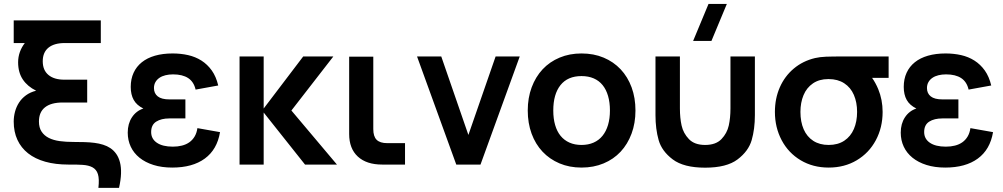

<svg xmlns="http://www.w3.org/2000/svg" viewBox="-20 -822 5008 959"><path d="M321.5 0Q257 0 206.2 -14.2Q155.5 -28.5 120.5 -56Q85.5 -83.5 67 -123.5Q48.5 -163.5 48.5 -214.5Q48.5 -239.5 55 -264Q61.5 -288.5 75 -309.5Q88.5 -330.5 109.8 -346Q131 -361.5 160.5 -369Q117.5 -390 94 -425Q70.5 -460 70.5 -511Q70.5 -537.5 79.2 -562Q88 -586.5 104 -607H48.5V-720H483.5V-607H303.5Q250.5 -607 222 -583.8Q193.5 -560.5 193.5 -516Q193.5 -471.5 221.8 -447.8Q250 -424 301.5 -424H415.5V-310H293Q235 -310 204.8 -286Q174.5 -262 174.5 -215Q174.5 -184.5 187.8 -164.5Q201 -144.5 224 -133Q247 -121.5 278.2 -117.2Q309.5 -113 346 -113Q375 -113 401.5 -112.2Q428 -111.5 451.5 -108.5Q475 -105.5 495 -99.2Q515 -93 531.5 -82Q548.5 -70.5 560.8 -53Q573 -35.5 579.2 -11.2Q585.5 13 584.5 44.8Q583.5 76.5 574.5 116.5H471.5Q476.5 72 469.2 48.2Q462 24.5 441.5 13.5Q422.5 3.5 393 1.5Q363.5 -0.5 321.5 0Z M840.5 15Q941.5 15 1003 -30Q1064.5 -75 1079 -162L966 -182Q962.5 -157.5 952 -140Q941.5 -122.5 925.5 -111.2Q909.5 -100 888.8 -94.8Q868 -89.5 843.5 -89.5Q792 -89.5 763.5 -109Q735 -128.5 735 -162.5Q735 -198.5 760.3 -214.5Q785.5 -230.5 826 -230.5H906V-325.5H826Q787 -325.5 768 -340.5Q749 -355.5 749 -382Q749 -399 756.3 -411.8Q763.5 -424.5 776.3 -433.2Q789 -442 806.5 -446.2Q824 -450.5 844.5 -450.5Q891.5 -450.5 919.8 -432Q948 -413.5 957 -374.5L1070 -395Q1059.5 -439.5 1037.8 -470Q1016 -500.5 986 -519.5Q956 -538.5 919.3 -546.8Q882.5 -555 842.5 -555Q793 -555 754 -543.8Q715 -532.5 688.3 -511Q661.5 -489.5 647.3 -458.5Q633 -427.5 633 -388Q633 -349.5 647.8 -323Q662.5 -296.5 696 -280Q660 -268 639 -236Q618 -204 618 -159.5Q618 -121.5 633 -89.5Q648 -57.5 676.8 -34.2Q705.5 -11 746.8 2Q788 15 840.5 15Z M1176.5 -540H1297V-280L1494.5 -540H1645L1435.5 -270L1663 0H1503.5L1297 -260V0H1176.5Z M2003 0H1889Q1810.5 0 1767.2 -40Q1724 -80 1724 -152.5V-539H1844.5V-177Q1844.5 -140.5 1861.2 -123.8Q1878 -107 1914.5 -107H2003Z M2259 0 2063 -540H2184L2319.5 -148L2455.5 -540H2576L2380 0Z M2884.5 15Q2824 15 2774.5 -6Q2725 -27 2689.8 -64.5Q2654.5 -102 2635.2 -154.5Q2616 -207 2616 -270Q2616 -333 2635.5 -385.5Q2655 -438 2690.2 -475.8Q2725.5 -513.5 2775 -534.2Q2824.5 -555 2884.5 -555Q2945.5 -555 2995 -534.2Q3044.5 -513.5 3080 -475.8Q3115.5 -438 3134.8 -385.5Q3154 -333 3154 -270Q3154 -207 3134.5 -154.5Q3115 -102 3079.8 -64.2Q3044.5 -26.5 2994.8 -5.8Q2945 15 2884.5 15ZM2884.5 -98Q2918.5 -98 2945 -109.8Q2971.5 -121.5 2989.5 -143.8Q3007.5 -166 3017 -198Q3026.5 -230 3026.5 -270Q3026.5 -310.5 3017.2 -342.5Q3008 -374.5 2990 -396.8Q2972 -419 2945.5 -430.5Q2919 -442 2884.5 -442Q2815.5 -442 2779.5 -396.8Q2743.5 -351.5 2743.5 -270Q2743.5 -229.5 2752.8 -197.5Q2762 -165.5 2780 -143.5Q2798 -121.5 2824.2 -109.8Q2850.5 -98 2884.5 -98Z M3533.5 -617.5H3442L3519 -802.5H3610.5ZM3254 -247V-540H3376V-280Q3376 -233 3384.5 -194.8Q3393 -156.5 3421 -127.2Q3449 -98 3502 -98Q3555.5 -98 3583.5 -127.2Q3611.5 -156.5 3620 -194.8Q3628.5 -233 3628.5 -280V-540H3750.5V-247Q3750.5 -177.5 3734.5 -122.2Q3718.5 -67 3664 -25.8Q3609.5 15.5 3502 15.5Q3395 15.5 3340.2 -25.8Q3285.5 -67 3269.8 -122.2Q3254 -177.5 3254 -247Z M4119 15Q4040.5 15 3979.2 -21.5Q3918 -58 3884.2 -121.8Q3850.5 -185.5 3850.5 -263Q3850.5 -330 3875 -385.8Q3899.5 -441.5 3944.8 -479.5Q3990 -517.5 4051 -532Q4074.5 -537.5 4105.5 -538.8Q4136.5 -540 4192.5 -540H4418.5V-433H4336Q4353.5 -408 4366.5 -377Q4388.5 -323.5 4388.5 -263Q4388.5 -185 4354.5 -121.5Q4320.5 -58 4259.2 -21.5Q4198 15 4119 15ZM4119 -98Q4165 -98 4197 -119.2Q4229 -140.5 4245 -177.8Q4261 -215 4261 -263Q4261 -310.5 4245 -347.8Q4229 -385 4196.8 -406Q4164.5 -427 4119 -427Q4118 -427 4117 -427Q4072 -427 4040.5 -405.5Q4009 -384 3993.5 -346.8Q3978 -309.5 3978 -263Q3978 -213.5 3994.2 -176.2Q4010.5 -139 4042.2 -118.5Q4074 -98 4119 -98Z M4701.5 15Q4802.5 15 4864 -30Q4925.5 -75 4940 -162L4827 -182Q4823.5 -157.5 4813 -140Q4802.5 -122.5 4786.5 -111.2Q4770.5 -100 4749.8 -94.8Q4729 -89.5 4704.5 -89.5Q4653 -89.5 4624.5 -109Q4596 -128.5 4596 -162.5Q4596 -198.5 4621.3 -214.5Q4646.5 -230.5 4687 -230.5H4767V-325.5H4687Q4648 -325.5 4629 -340.5Q4610 -355.5 4610 -382Q4610 -399 4617.3 -411.8Q4624.5 -424.5 4637.3 -433.2Q4650 -442 4667.5 -446.2Q4685 -450.5 4705.5 -450.5Q4752.5 -450.5 4780.8 -432Q4809 -413.5 4818 -374.5L4931 -395Q4920.5 -439.5 4898.8 -470Q4877 -500.5 4847 -519.5Q4817 -538.5 4780.3 -546.8Q4743.5 -555 4703.5 -555Q4654 -555 4615 -543.8Q4576 -532.5 4549.3 -511Q4522.5 -489.5 4508.3 -458.5Q4494 -427.5 4494 -388Q4494 -349.5 4508.8 -323Q4523.5 -296.5 4557 -280Q4521 -268 4500 -236Q4479 -204 4479 -159.5Q4479 -121.5 4494 -89.5Q4509 -57.5 4537.8 -34.2Q4566.5 -11 4607.8 2Q4649 15 4701.5 15Z"/></svg>

Font: Vela Sans Bd
Style: Bold
Weight: 700
Designer: Principal design: Mikhail Sharanda - project Manrope.
Design modification: Ravid Balaliev
Foundry: Mikhail Sharanda
Version: Version 1.001